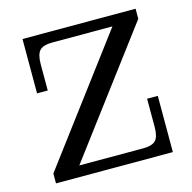

<svg xmlns="http://www.w3.org/2000/svg" viewBox="-101 -783 884 884"><g transform="rotate(-15 341.0 -341.0)"><path d="M59 -47 497 -631 621 -634 184 -52ZM59 0V-47L184 -52H616V0ZM82 -423V-631H210Q167 -631 150 -613Q133 -595 133 -548V-423ZM488 -52Q532 -52 548.5 -70Q565 -88 565 -133V-268H616V-52ZM82 -631V-682H621V-634L497 -631Z"/></g></svg>

Font: Montagu Slab
Style: Regular
Weight: 400
Version: Version 1.000